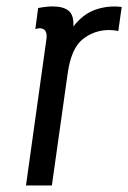

<svg xmlns="http://www.w3.org/2000/svg" viewBox="-20 -569 393 589"><path d="M205.1 -487.6Q207 -522.7 190.5 -536Q174 -549.3 141.7 -549.3Q131.6 -549.3 121.4 -548.1Q111.1 -547 97 -544.4L88.4 -479.7Q97.4 -482.4 100.6 -482.4Q114.4 -482.4 119.6 -473.5Q124.9 -464.6 122.3 -448.1L59.7 0H139.1L187.6 -343.6Q198.4 -421 234 -448.9Q269.6 -476.9 315 -476.9Q321.4 -476.9 328.6 -476.1Q335.7 -475.4 342.9 -473.7L353.3 -547.6Q312.6 -552.9 273.6 -539.6Q234.6 -526.3 205.1 -487.6Z"/></svg>

Font: Secuela ExtLt
Style: Italic
Weight: 200
Italic angle: -8°
Designer: Fernando Haro
Foundry: deFharo
Version: Version 1.704